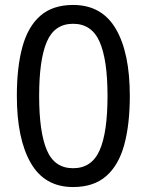

<svg xmlns="http://www.w3.org/2000/svg" viewBox="-20 -745 591 775"><path d="M275 10Q160 10 104 -87.5Q48 -185 48 -358Q48 -474 70.5 -556Q93 -638 143 -681.5Q193 -725 275 -725Q391 -725 447.5 -628.5Q504 -532 504 -358Q504 -243 481.5 -160.5Q459 -78 408.5 -34Q358 10 275 10ZM275 -66Q350 -66 382 -138Q414 -210 414 -358Q414 -504 382 -576.5Q350 -649 275 -649Q200 -649 169 -576.5Q138 -504 138 -358Q138 -212 169 -139Q200 -66 275 -66Z"/></svg>

Font: lgurmukhi85
Style: Book
Weight: 400
Designer: Jelle Bosma - Monotype Design Team
Foundry: Monotype Imaging Inc.
Version: Version 2.003